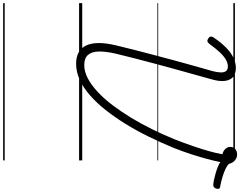

<svg xmlns="http://www.w3.org/2000/svg" viewBox="-174 -875 1534 1226"><g transform="rotate(90 593.0 -262.0)"><path d="M387 19Q301 19 270.5 -45Q240 -109 269 -233Q284 -296 300 -358.5Q316 -421 332.5 -483Q349 -545 365.5 -607Q382 -669 399.5 -730.5Q417 -792 434 -852Q442 -883 442.5 -904.5Q443 -926 434 -938Q425 -950 404 -950Q383 -950 360.5 -937Q338 -924 313.5 -898Q289 -872 261 -833Q252 -821 243.5 -819.5Q235 -818 224 -826Q214 -833 213.5 -841.5Q213 -850 220 -860Q252 -907 284 -938.5Q316 -970 348.5 -985.5Q381 -1001 413 -1001Q450 -1001 471 -983.5Q492 -966 496.5 -931.5Q501 -897 487 -848Q471 -790 454 -729.5Q437 -669 420 -607.5Q403 -546 386.5 -484Q370 -422 354 -360Q338 -298 323 -236Q308 -171 309 -125.5Q310 -80 331 -56.5Q352 -33 395 -33Q437 -33 480 -55.5Q523 -78 566.5 -118.5Q610 -159 651 -213Q692 -267 731 -331Q770 -395 804.5 -465Q839 -535 868 -606Q893 -669 912.5 -726Q932 -783 945.5 -831Q959 -879 965 -915Q942 -921 930 -935Q918 -949 918 -965Q918 -985 931.5 -997Q945 -1009 967 -1009Q987 -1009 1003.5 -995.5Q1020 -982 1026 -958Q1034 -947 1056.5 -936Q1079 -925 1110.5 -915.5Q1142 -906 1175 -900Q1183 -899 1185 -892Q1187 -885 1184.5 -876.5Q1182 -868 1176 -862Q1170 -856 1161 -857Q1148 -857 1127.5 -861.5Q1107 -866 1084.5 -872.5Q1062 -879 1043 -887Q1024 -895 1015 -902Q1007 -862 994.5 -815.5Q982 -769 965 -716.5Q948 -664 924 -603Q890 -521 852 -443.5Q814 -366 771 -296.5Q728 -227 682.5 -169.5Q637 -112 588.5 -69.5Q540 -27 489.5 -4Q439 19 387 19ZM0 475H1004V485H0ZM0 -20H1004V0H0ZM0 -505H1004V-500H0ZM0 -995H1004V-985H0Z"/></g></svg>

Font: Playwrite CZ Guides
Style: Regular
Weight: 400
Designer: Veronika Burian, José Scaglione
Foundry: TypeTogether
Version: Version 1.003